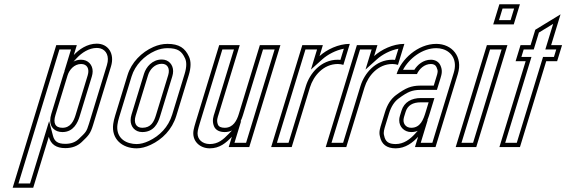

<svg xmlns="http://www.w3.org/2000/svg" viewBox="-20 -687 2685 897"><path d="M324.8 -430 338.8 -476H242.8L39.2 190H135.2L208 -48C217.2 -12.7 242.8 5 284.8 5C316.1 5 341.6 -4.3 361.4 -23C394.7 -54.6 402.6 -63.2 414.8 -103L498.6 -377C516.6 -436 486 -483 432 -483C387.1 -483 348.9 -455.9 324.8 -430ZM358.9 -388C387.1 -388 399.1 -365.5 389.7 -335L332.9 -149C324.3 -121 309.1 -90 271.8 -90C236.8 -90 227.9 -113.1 238.9 -149L295.7 -335C303.6 -360.8 326.8 -388 358.9 -388ZM339.4 -416.4C361.5 -440.1 395.3 -463 432 -463C438.7 -463 444.7 -462.1 450 -460.5C475.9 -452.5 492.4 -425.1 479.5 -382.8L395.7 -108.8C384.1 -71.1 381.2 -69.4 347.6 -37.5C332 -22.7 312.1 -15 284.8 -15C249.2 -15 234.1 -27.1 227.4 -53L209.5 -121.5L120.4 170H66.3L257.6 -456H311.8L280.3 -352.8ZM358.9 -408C314.6 -408 286.1 -371.8 276.6 -340.8L219.7 -154.8C216.5 -144.1 214.5 -133.8 214.5 -123.7C214.3 -92.2 236.9 -70 271.8 -70C323.6 -70 343.3 -114.6 352 -143.2L408.9 -329.2C411.4 -337.3 412.8 -345.4 412.9 -353.4C413.2 -383.6 391.8 -408 358.9 -408Z M575.8 -336 517.7 -146C513.4 -132 510.5 -119.2 508.9 -107.5C499.5 -37.6 551.1 6 618.2 6C638.9 6 660.9 0.5 684.2 -10.5C738.1 -35.9 783.8 -81.1 803.7 -146L861.8 -336C872.6 -371.3 873 -400 863.1 -422C844.9 -462.2 817.1 -482 762.4 -482C740.4 -482 718.4 -477.2 696.5 -467.5C641.4 -443.3 594 -395.5 575.8 -336ZM736 -389C763.3 -389 774.9 -365.9 765.8 -336L708.3 -148C699 -117.7 685.3 -90 644.6 -90C615 -90 603.9 -114.1 613.7 -146L671.8 -336C679.9 -362.6 703.2 -389 736 -389ZM594.9 -330.2C611.1 -383.2 654.3 -427.1 704.5 -449.2C724.2 -457.9 743.4 -462 762.4 -462C811.1 -462 829.5 -447.7 844.8 -413.8C851.9 -398.1 852.7 -374.7 842.6 -341.8L784.5 -151.8C766.5 -92.9 725.3 -51.9 675.7 -28.6C654.4 -18.5 635.3 -14 618.2 -14C612.5 -14 607 -14.4 601.7 -15.1C552.9 -21.4 521.9 -53.8 528.7 -104.8C530.1 -115.2 532.8 -127 536.8 -140.2ZM736 -409C691.4 -409 662.4 -373.9 652.6 -341.8L594.5 -151.8C591.8 -143 590.3 -134.3 590.2 -125.7C589.9 -95.5 610.4 -70 644.6 -70C698.3 -70 717.8 -110.7 727.4 -142.2L784.9 -330.2C787.4 -338.4 788.8 -346.6 788.8 -354.6C789 -383.9 768.7 -409 736 -409Z M1063.2 -48 1048.5 0H1144.5L1290 -476H1194L1095.6 -154C1086.4 -124 1069.4 -90 1030 -90C1012.7 -90 1002.1 -95 998.1 -105C990.5 -124.4 996.7 -137.9 1001.6 -154L1100 -476H1004L894.6 -118C889.5 -101.3 886.1 -88.7 884.5 -80C874.8 -29.1 913 6 959.7 6C1007.1 6 1036.4 -20.1 1063.2 -48ZM1102.8 -118.2C1108 -128.3 1111.8 -138.7 1114.7 -148.2L1208.8 -456H1263L1129.7 -20H1075.5L1106.8 -122.4ZM1063.8 -77.5 1048.8 -61.8C1022.4 -34.4 998.7 -14 959.7 -14C955.3 -14 951 -14.4 946.9 -15.2C917.3 -20.6 897.8 -43.2 904.1 -76.3C905.5 -83.6 908.7 -95.9 913.7 -112.2L1018.8 -456H1073L982.5 -159.8C978.3 -146.1 968.9 -124.5 979.5 -97.7C987.9 -76.4 1009.9 -70 1030 -70C1042.1 -70 1053.8 -72.8 1063.8 -77.5Z M1584.2 -384 1614.2 -482C1560.7 -482 1506.5 -455.4 1472.8 -425L1488.3 -476H1392.3L1246.8 0H1342.8L1428.1 -279C1444.5 -332.7 1491 -388 1558.4 -388C1567.6 -388 1576.7 -386.3 1584.2 -384ZM1570.4 -407.3C1566 -407.8 1562.6 -408 1558.4 -408C1478.9 -408 1427 -343.6 1409 -284.8L1328 -20H1273.8L1407.1 -456H1461.3L1432.6 -362L1486.1 -410.1C1510.6 -432.1 1548.7 -452.5 1586.4 -459.4Z M1839.2 -384 1869.2 -482C1815.7 -482 1761.5 -455.4 1727.8 -425L1743.3 -476H1647.3L1501.8 0H1597.8L1683.1 -279C1699.5 -332.7 1746 -388 1813.4 -388C1822.6 -388 1831.7 -386.3 1839.2 -384ZM1825.4 -407.3C1821 -407.8 1817.6 -408 1813.4 -408C1733.9 -408 1682 -343.6 1664 -284.8L1583 -20H1528.8L1662.1 -456H1716.3L1687.6 -362L1741.1 -410.1C1765.6 -432.1 1803.7 -452.5 1841.4 -459.4Z M1933.3 -48 1918.7 0H2014.7L2118.9 -341C2143.7 -422.2 2091.9 -482 2018 -482C1932.1 -482 1853.9 -409.5 1832.9 -341H1927.9C1938.3 -364.3 1962.2 -388 1993.3 -388C2005.9 -388 2014.5 -383.3 2019 -374C2028.1 -355 2024.9 -347.5 2018.9 -328L2006.4 -287H1942.4C1922.4 -287 1904.3 -283.8 1888 -277.5C1871.7 -271.2 1852.1 -259.3 1829.1 -242C1806.2 -224.7 1789.3 -198.3 1778.5 -163L1762 -109C1756.3 -90.3 1749.2 -70.7 1754.9 -50C1762.2 -12.7 1786.8 6 1828.8 6C1874.2 6 1909 -21.2 1933.3 -48ZM1946.5 -209H1982.5L1968.5 -163C1958.2 -129.4 1944.5 -90 1901.2 -90C1874.6 -90 1858.9 -111.9 1867.4 -140L1874.8 -164C1884.2 -194.9 1908.4 -209 1946.5 -209ZM1918.5 -61.4C1895.7 -36.3 1865.7 -14 1828.8 -14C1794 -14 1780 -26.1 1774.6 -53.8L1774.4 -54.6L1774.2 -55.3C1770.5 -68.6 1775 -83.3 1781.1 -103.2L1797.6 -157.2C1807.5 -189.6 1822.4 -211.8 1841.2 -226C1863.3 -242.7 1881.7 -253.6 1895.2 -258.9C1908.9 -264.2 1924.5 -267 1942.4 -267H2021.2L2038.1 -322.2C2043.6 -340.4 2048.6 -358.5 2037 -382.7C2028.7 -399.9 2011.1 -408 1993.3 -408C1956.8 -408 1930.1 -383.9 1915.9 -361H1862.9C1891.8 -414.8 1954 -462 2018 -462C2029 -462 2039.2 -460.5 2048.5 -457.6C2091.2 -444.7 2117.4 -404.5 2099.8 -346.8L1999.9 -20H1945.7L1978.6 -127.8ZM1946.5 -229C1903.2 -229 1868.1 -210.5 1855.7 -169.8L1848.3 -145.8C1846.2 -139 1845.1 -132.2 1845.1 -125.5C1844.9 -94 1869.1 -70 1901.2 -70C1960.7 -70 1978.1 -126 1987.6 -157.2L2009.6 -229Z M2109 0H2205L2350.6 -476H2254.6ZM2284.2 -573H2380.2L2409 -667H2313ZM2136.1 -20 2269.4 -456H2323.5L2190.2 -20ZM2311.3 -593 2327.8 -647H2381.9L2365.4 -593Z M2313.2 0H2409.2L2531.8 -401H2582.8L2605.8 -476H2554.8L2598.8 -620L2480.8 -548L2458.8 -476H2411.8L2388.8 -401H2435.8ZM2340.3 -20 2462.9 -421H2415.9L2426.6 -456H2473.6L2497.7 -534.9L2564.3 -575.5L2527.7 -456H2578.7L2568 -421H2517L2394.4 -20Z"/></svg>

Font: Din Kursivschrift
Style: EngGhost
Weight: 400
Version: Version 1.089